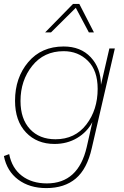

<svg xmlns="http://www.w3.org/2000/svg" viewBox="-27 -748 636 983"><path d="M361 -708 234 -582H204L347 -728H379L454 -582H428ZM533 -500H561L443 10Q419 117 361 166Q303 215 210 215Q124 215 66 171.5Q8 128 -7 51L20 41Q34 113 85 152Q136 191 213 191Q374 191 417 5L446 -123Q419 -72 368 -41.5Q317 -11 252 -11Q162 -11 106 -70Q50 -129 50 -232Q50 -350 117.5 -430Q185 -510 299 -510Q386 -510 437.5 -455Q489 -400 490 -314ZM257 -35Q357 -35 415 -110.5Q473 -186 473 -293Q473 -387 423 -436.5Q373 -486 299 -486Q198 -486 138 -411Q78 -336 78 -231Q78 -139 126.5 -87Q175 -35 257 -35Z"/></svg>

Font: Elaine Sans ExtraLight
Style: Italic
Weight: 275
Italic angle: -13°
Designer: Wei Huang
Foundry: Wei Huang
Version: Version 2.001;December 24, 2019;FontCreator 12.0.0.2547 64-b